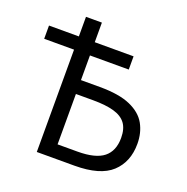

<svg xmlns="http://www.w3.org/2000/svg" viewBox="-127 -834 930 953"><g transform="rotate(20 337.5 -357.0)"><path d="M167.5 0V-540.5H9.8V-610.4H167.5V-713.9H251.5V-610.4H456.5V-540.5H251.5V-410.2H351.6Q453.6 -410.2 512.9 -384Q572.3 -357.9 597.7 -312.3Q623 -266.6 623 -208.5Q623 -112.8 562.3 -56.4Q501.5 0 366.2 0ZM251.5 -70.8H356.4Q451.2 -70.8 494.1 -105Q537.1 -139.2 537.1 -208.5Q537.1 -256.3 516.4 -284.4Q495.6 -312.5 452.4 -324.7Q409.2 -336.9 342.3 -336.9H251.5Z"/></g></svg>

Font: Wonky
Style: Regular
Weight: 400
Designer: Monotype Design Team
Foundry: Monotype Imaging Inc.
Version: Version 3.000